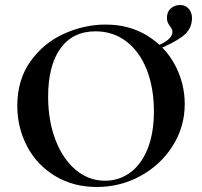

<svg xmlns="http://www.w3.org/2000/svg" viewBox="-20 -734 806 766"><path d="M49 -312Q49 -415 101 -488.5Q153 -562 234.5 -599Q316 -636 401 -636Q496 -636 568 -591.5Q640 -547 678.5 -474Q717 -401 717 -319Q717 -228 669 -152Q621 -76 540.5 -32Q460 12 366 12Q273 12 200.5 -31.5Q128 -75 88.5 -149.5Q49 -224 49 -312ZM594 -290Q594 -382 566 -454.5Q538 -527 485 -568Q432 -609 361 -609Q270 -609 221 -540.5Q172 -472 172 -349Q172 -252 201.5 -175.5Q231 -99 282.5 -56Q334 -13 399 -13Q455 -13 499.5 -45.5Q544 -78 569 -140.5Q594 -203 594 -290ZM668 -607Q668 -617 659 -628Q652 -638 649 -645Q646 -652 646 -663Q646 -687 661.5 -700.5Q677 -714 698 -714Q721 -714 733.5 -698.5Q746 -683 746 -662Q746 -616 706.5 -587.5Q667 -559 598 -532L594 -546Q668 -573 668 -607Z"/></svg>

Font: Cormorant Infant
Style: Bold
Weight: 700
Designer: Christian Thalmann (Catharsis Fonts)
Foundry: Catharsis Fonts
Version: Version 4.000